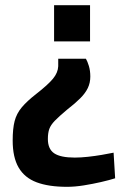

<svg xmlns="http://www.w3.org/2000/svg" viewBox="-20 -522 492 742"><path d="M312 -295Q318 -285 323.5 -267Q329 -249 329 -226Q329 -202 319.5 -182Q310 -162 290 -142Q270 -122 239 -98Q208 -72 192 -55.5Q176 -39 170.5 -23.5Q165 -8 165 15Q165 54 189.5 70.5Q214 87 269 87Q292 87 319.5 84Q347 81 373.5 76.5Q400 72 419 68L425 167Q403 174 370.5 181.5Q338 189 303.5 194.5Q269 200 239 200Q168 200 121.5 182.5Q75 165 52 125.5Q29 86 29 21Q29 -25 36.5 -54Q44 -83 64 -107Q84 -131 120 -159Q165 -194 184.5 -217.5Q204 -241 205 -266V-295ZM328 -502V-362H189V-502Z"/></svg>

Font: Cairo Play
Style: Bold
Weight: 700
Version: Version 3.119